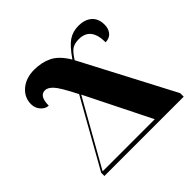

<svg xmlns="http://www.w3.org/2000/svg" viewBox="-140 -701 849 849"><g transform="rotate(-45 284.5 -276.0)"><path d="M61 0H557V-22L330 -455Q352 -490 368.5 -499Q385 -508 409 -508Q483 -508 483 -414Q509 -415 522 -431.5Q535 -448 535 -472Q535 -511 511.5 -531Q488 -551 450 -551Q414 -551 387 -533Q360 -515 325 -464Q294 -516 257 -534Q220 -552 174 -552Q122 -552 89 -524Q56 -496 56 -454Q56 -429 72 -411.5Q88 -394 107 -394Q107 -454 143 -454Q160 -454 179 -434Q198 -414 238 -335L61 -20ZM70 -20 243 -327 396 -20Z"/></g></svg>

Font: Noto Serif Display SemiCondensed Extra
Style: Regular
Weight: 800
Width: 4
Designer: Monotype Design Team
Foundry: Monotype Imaging Inc.
Version: Version 1.900